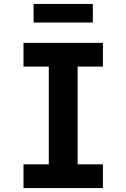

<svg xmlns="http://www.w3.org/2000/svg" viewBox="-20 -952 640 972"><path d="M99 0V-120H227V-615H99V-735H501V-615H373V-120H501V0ZM450 -838H150V-932H450Z"/></svg>

Font: Iosevka Curly Slab HvEx
Style: Regular
Weight: 900
Width: 7
Monospace: yes
Designer: Belleve Invis
Foundry: Belleve Invis
Version: Version 11.1.0; ttfautohint (v1.8.3)